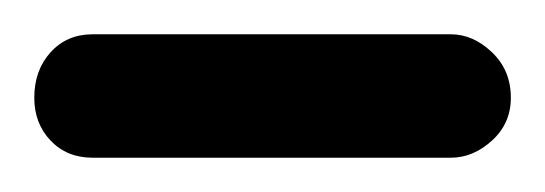

<svg xmlns="http://www.w3.org/2000/svg" viewBox="-20 -712 318 112"><path d="M34 -620Q19 -620 9.5 -630Q0 -640 0 -655Q0 -671 9.5 -681.5Q19 -692 34 -692H243Q256 -692 267 -681.5Q278 -671 278 -655Q278 -640 267 -630Q256 -620 243 -620Z"/></svg>

Font: Dosis SemiBold
Style: Regular
Weight: 600
Designer: EdgarTolentino, PabloImpallari, IginoMarini
Foundry: EdgarTolentino, PabloImpallari, IginoMarini
Version: Version 3.001; ttfautohint (v1.8.2)